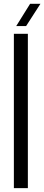

<svg xmlns="http://www.w3.org/2000/svg" viewBox="-20 -975 229 995"><path d="M51.9 0V-800H124.4V0ZM64.1 -840 136 -955.2H189.5L115.3 -840Z"/></svg>

Font: Big Shoulders Display SC Thin
Style: Regular
Weight: 100
Designer: Patric King
Foundry: XO Type Co
Version: Version 2.002